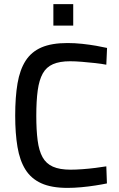

<svg xmlns="http://www.w3.org/2000/svg" viewBox="-20 -909 584 940"><path d="M310.4 10.9Q232.1 10.9 182.2 -11.7Q132.2 -34.4 104.5 -78.8Q76.7 -123.2 65.6 -189.5Q54.4 -255.8 54.4 -342.6Q54.4 -434 65.8 -500.8Q77.2 -567.6 105.4 -611.6Q133.6 -655.5 183.2 -676.9Q232.9 -698.3 310.4 -698.3Q346 -698.3 382.5 -694.4Q419 -690.4 450.7 -684.9Q482.4 -679.3 504.1 -674.3L500.5 -592.2Q478.3 -596.6 446.1 -600.2Q414 -603.7 381.3 -606.4Q348.5 -609.1 322.9 -609.1Q272.4 -609.1 239.6 -594.9Q206.8 -580.7 189.3 -549.1Q171.7 -517.5 164.7 -466.6Q157.7 -415.7 157.7 -342.6Q157.7 -271.4 164.3 -221.3Q170.8 -171.2 188.2 -139.6Q205.7 -107.9 238.9 -93.1Q272.1 -78.3 325.4 -78.3Q351.8 -78.3 384.1 -80.7Q416.4 -83.1 447.3 -87Q478.3 -90.8 500.5 -94.6L503.5 -11Q479.8 -6 446.9 -0.9Q414.1 4.3 378.3 7.6Q342.5 10.9 310.4 10.9ZM241.3 -783.5V-888.7H338.5V-783.5Z"/></svg>

Font: TitilliumWeb ExtraLight
Style: Regular
Weight: 400
Designer: Mohamed Gaber, Accademia di Belle Arti di Urbino and others
Foundry: Kief Type Foundry, Accademia di Belle Arti di Urbino and others
Version: Version 3.000; ttfautohint (v1.8.2)